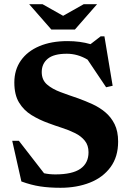

<svg xmlns="http://www.w3.org/2000/svg" viewBox="-20 -878 618 911"><path d="M540.5 -206Q540.5 -134 504.5 -85Q468.5 -36 406.5 -11.5Q344.5 13 267 13Q213.5 13 170.8 6.5Q128 0 81.5 -17L38 -210H69.5L189 -56Q214 -50.5 242.5 -50.5Q323 -50.5 361.5 -77.2Q400 -104 400 -155.5Q400 -188.5 382.5 -210.2Q365 -232 336.5 -246.2Q308 -260.5 274.5 -271.2Q241 -282 209 -294Q166 -309.5 129.5 -332Q93 -354.5 70.5 -391.2Q48 -428 48 -486.5Q48 -546.5 79 -590.8Q110 -635 166.8 -659Q223.5 -683 300.5 -683Q360 -683 409.5 -668.5L457.5 -705.5H475.5L514.5 -471L483.5 -464L395.5 -595Q348.5 -623 297 -623Q235 -623 206.5 -599.2Q178 -575.5 178 -536Q178 -499 203 -477.2Q228 -455.5 267.8 -440.8Q307.5 -426 352 -411Q385 -399 418.5 -383.8Q452 -368.5 479.5 -345.5Q507 -322.5 523.8 -288.8Q540.5 -255 540.5 -206ZM440.5 -858 335.5 -738H223.5L118.5 -858H182L279.5 -803L377 -858Z"/></svg>

Font: Newsreader Text
Style: Bold
Weight: 700
Designer: Hugues Gentile
Foundry: Production Type
Version: Version 1.001